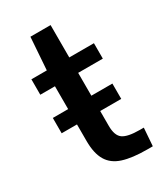

<svg xmlns="http://www.w3.org/2000/svg" viewBox="-174 -768 744 853"><g transform="rotate(-30 198.0 -341.5)"><path d="M30.3 -325.7H335.9V-247.1H30.3ZM108.9 -162.1V-442.9H33.7V-522H112.8L124.5 -688H228V-522H354.5V-442.9H228V-170.9Q228 -121.1 252.2 -103.8Q276.4 -86.4 338.4 -86.4H358.9L352.1 5.4H323.7Q247.1 5.4 200 -9.8Q152.8 -24.9 130.9 -61.8Q108.9 -98.6 108.9 -162.1Z"/></g></svg>

Font: Monda SemiBold
Style: Regular
Weight: 600
Designer: Vernon Adams
Foundry: Vernon Adams
Version: Version 2.200